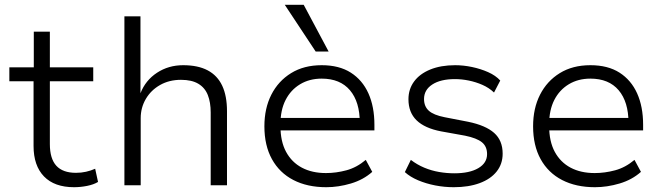

<svg xmlns="http://www.w3.org/2000/svg" viewBox="-20 -773 2765 801"><path d="M289 8Q207 8 163.5 -37Q120 -82 120 -164V-434H19V-492H121V-641H188V-492H369V-434H188V-172Q188 -111 215 -81.5Q242 -52 297 -52Q319 -52 339 -56.5Q359 -61 377 -69L389 -14Q371 -3 343.5 2.5Q316 8 289 8Z M499 0V-705H566V-384Q587 -438 635 -469.5Q683 -501 744 -501Q806 -501 846.5 -479.5Q887 -458 907 -415.5Q927 -373 927 -309V0H859V-304Q859 -346 847 -376.5Q835 -407 807.5 -423.5Q780 -440 735 -440Q686 -440 648 -418.5Q610 -397 588.5 -360.5Q567 -324 567 -280V0Z M1341 8Q1262 8 1204 -22Q1146 -52 1114.5 -109Q1083 -166 1083 -246Q1083 -321 1112 -378Q1141 -435 1194.5 -468Q1248 -501 1322 -501Q1395 -501 1443.5 -470Q1492 -439 1517 -383.5Q1542 -328 1542 -252V-229H1132V-281H1502L1481 -261Q1481 -348 1440 -396.5Q1399 -445 1322 -445Q1271 -445 1232 -421.5Q1193 -398 1171.5 -356Q1150 -314 1150 -255V-247Q1150 -183 1173.5 -139.5Q1197 -96 1239.5 -73.5Q1282 -51 1340 -51Q1382 -51 1425 -62.5Q1468 -74 1506 -106L1533 -56Q1496 -23 1444 -7.5Q1392 8 1341 8ZM1297 -558 1168 -753H1247L1351 -558Z M1873 8Q1834 8 1795.5 0.5Q1757 -7 1724 -21Q1691 -35 1669 -55L1694 -106Q1720 -86 1750 -73.5Q1780 -61 1812 -55.5Q1844 -50 1875 -50Q1939 -50 1975.5 -71.5Q2012 -93 2012 -130Q2012 -162 1990.5 -179.5Q1969 -197 1920 -207L1820 -225Q1752 -238 1718 -271Q1684 -304 1684 -359Q1684 -401 1707.5 -433Q1731 -465 1775 -483Q1819 -501 1879 -501Q1913 -501 1949 -493.5Q1985 -486 2016.5 -472Q2048 -458 2067 -437L2041 -387Q2020 -407 1992.5 -419Q1965 -431 1935.5 -437Q1906 -443 1878 -443Q1818 -443 1783.5 -420.5Q1749 -398 1749 -360Q1749 -329 1769 -311Q1789 -293 1835 -284L1933 -265Q2006 -250 2041.5 -218.5Q2077 -187 2077 -132Q2077 -89 2052 -57.5Q2027 -26 1981 -9Q1935 8 1873 8Z M2462 8Q2383 8 2325 -22Q2267 -52 2235.5 -109Q2204 -166 2204 -246Q2204 -321 2233 -378Q2262 -435 2315.5 -468Q2369 -501 2443 -501Q2516 -501 2564.5 -470Q2613 -439 2638 -383.5Q2663 -328 2663 -252V-229H2253V-281H2623L2602 -261Q2602 -348 2561 -396.5Q2520 -445 2443 -445Q2392 -445 2353 -421.5Q2314 -398 2292.5 -356Q2271 -314 2271 -255V-247Q2271 -183 2294.5 -139.5Q2318 -96 2360.5 -73.5Q2403 -51 2461 -51Q2503 -51 2546 -62.5Q2589 -74 2627 -106L2654 -56Q2617 -23 2565 -7.5Q2513 8 2462 8Z"/></svg>

Font: Nunito Sans 8pt Light
Style: Regular
Weight: 300
Version: Version 3.101;gftools[0.9.27]